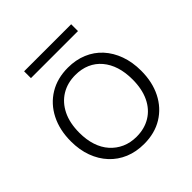

<svg xmlns="http://www.w3.org/2000/svg" viewBox="-181 -808 955 955"><g transform="rotate(-45 296.0 -331.0)"><path d="M297 8Q241 8 195.5 -11Q150 -30 117 -65.5Q84 -101 66 -150Q48 -199 48 -259Q48 -339 79 -400Q110 -461 166 -495Q222 -529 297 -529Q352 -529 397.5 -510Q443 -491 475.5 -455.5Q508 -420 526 -370.5Q544 -321 544 -260Q544 -181 513.5 -120.5Q483 -60 427.5 -26Q372 8 297 8ZM296 -44Q352 -44 394.5 -70Q437 -96 460 -144.5Q483 -193 483 -260Q483 -310 470.5 -349.5Q458 -389 433.5 -418Q409 -447 374.5 -462Q340 -477 297 -477Q241 -477 198.5 -451Q156 -425 132 -376.5Q108 -328 108 -259Q108 -210 121 -170.5Q134 -131 159 -103Q184 -75 218.5 -59.5Q253 -44 296 -44ZM130 -622V-670H461V-622Z"/></g></svg>

Font: Mona Sans Light
Style: Regular
Weight: 300
Designer: Deni Anggara
Foundry: GitHub
Version: Version 2.000